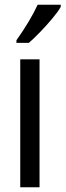

<svg xmlns="http://www.w3.org/2000/svg" viewBox="-20 -786 275 806"><path d="M146 0H65V-537H146ZM235 -757Q223 -736 199 -707.5Q175 -679 148.5 -651.5Q122 -624 101 -606H49V-617Q107 -699 138 -766H235Z"/></svg>

Font: Noto Sans Sinhala UI ExtraCondensed
Style: Regular
Weight: 400
Width: 2
Designer: Jelle Bosma - Monotype Design Team
Foundry: Monotype Imaging Inc.
Version: Version 2.006; ttfautohint (v1.8.4.7-5d5b)